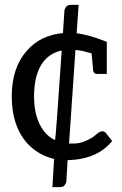

<svg xmlns="http://www.w3.org/2000/svg" viewBox="-20 -648 500 784"><path d="M438 -72Q377 3 256 6L251 92Q251 99 244 108Q238 116 226 116H194L201 1Q137 -14 92 -62Q28 -133 28 -254Q28 -372 90 -441Q144 -504 237 -513L243 -602Q243 -611 250 -620Q256 -628 268 -628H301L293 -512Q345 -506 416 -477V-346H376Q363 -346 360 -360Q361 -358 354 -430L317 -440Q293 -444 288 -444L262 -62H284Q301 -62 321 -69Q337 -75 356 -86Q361 -89 379 -104Q389 -112 398 -112Q408 -112 414 -103ZM119 -256Q119 -165 159 -113Q178 -88 205 -76Q208 -88 232 -442Q152 -424 128 -334Q119 -298 119 -254Z"/></svg>

Font: Aleo
Style: Regular
Weight: 400
Designer: Alessio Laiso
Version: Version 1.1